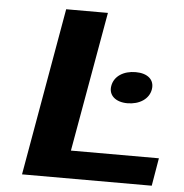

<svg xmlns="http://www.w3.org/2000/svg" viewBox="-51 -761 779 811"><g transform="rotate(5 338.0 -355.5)"><path d="M269 -118 374 -711H197L72 0H622L642 -118ZM489 -338C540 -338 580 -364 587 -405C594 -446 564 -472 513 -472C462 -472 422 -447 415 -405C408 -365 439 -338 489 -338Z"/></g></svg>

Font: Asimov
Style: XWidIt
Weight: 500
Designer: Google
Version: Version 2.000980; 2014